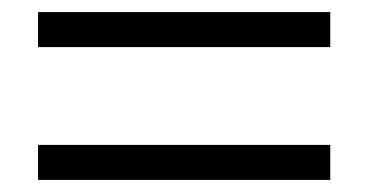

<svg xmlns="http://www.w3.org/2000/svg" viewBox="-20 -409 610 318"><path d="M43 -331V-389H527V-331ZM43 -111V-169H527V-111Z"/></svg>

Font: Heuristica
Style: Regular
Weight: 400
Version: Version 1.0.1 ; ttfautohint (v1.4.1)